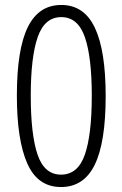

<svg xmlns="http://www.w3.org/2000/svg" viewBox="-20 -744 493 774"><path d="M226 10Q132 10 90 -85Q48 -180 48 -358Q48 -545 92 -634.5Q136 -724 227 -724Q319 -724 362.5 -632Q406 -540 406 -357Q406 -170 362 -80Q318 10 226 10ZM226 -40Q294 -40 322 -120.5Q350 -201 350 -358Q350 -514 322 -594.5Q294 -675 227 -675Q160 -675 132 -594.5Q104 -514 104 -358Q104 -201 131.5 -120.5Q159 -40 226 -40Z"/></svg>

Font: Noto Sans Devanagari UI Condensed Light
Style: Regular
Weight: 300
Width: 3
Designer: Jelle Bosma - Monotype Design Team
Foundry: Monotype Imaging Inc.
Version: Version 2.004; ttfautohint (v1.8.4.7-5d5b)